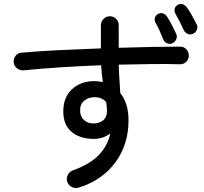

<svg xmlns="http://www.w3.org/2000/svg" viewBox="-20 -899 1040 980"><path d="M384 58Q366 64 348.5 56.5Q331 49 324 31Q317 13 325 -4.5Q333 -22 351 -29Q440 -61 485 -108.5Q530 -156 543 -218Q506 -190 459 -190Q390 -190 346.5 -225Q303 -260 303 -331Q303 -402 347.5 -443.5Q392 -485 462 -485Q483 -485 505 -480Q499 -521 496 -566Q393 -562 291 -555.5Q189 -549 100 -540Q81 -539 66.5 -550.5Q52 -562 50 -580Q48 -599 59.5 -614Q71 -629 90 -630Q175 -638 280.5 -643Q386 -648 495 -652V-770Q495 -789 508.5 -802.5Q522 -816 541 -816Q560 -816 573 -802.5Q586 -789 586 -770V-655Q674 -658 755 -659.5Q836 -661 900 -661Q919 -661 931.5 -647Q944 -633 944 -614Q943 -595 929.5 -582.5Q916 -570 897 -571Q831 -573 751.5 -572Q672 -571 586 -569Q587 -532 589.5 -495Q592 -458 594 -424Q636 -371 636 -285Q636 -162 569.5 -71Q503 20 384 58ZM460 -269Q490 -270 508 -286Q526 -302 526 -332Q526 -343 525 -354Q524 -365 522 -378Q500 -403 463 -403Q432 -403 410 -385Q388 -367 389 -335Q389 -304 409 -286Q429 -268 460 -269ZM966 -727Q953 -720 938.5 -726Q924 -732 918 -745Q909 -765 898 -787Q887 -809 876 -828Q869 -840 871.5 -853.5Q874 -867 887 -874Q901 -882 913.5 -877Q926 -872 935 -860Q946 -845 959.5 -820.5Q973 -796 983 -776Q991 -762 985 -747.5Q979 -733 966 -727ZM860 -678Q846 -672 832 -678.5Q818 -685 813 -698Q805 -719 795 -741.5Q785 -764 774 -783Q767 -795 770.5 -808Q774 -821 787 -828Q801 -835 813.5 -830Q826 -825 834 -812Q844 -797 857 -772Q870 -747 879 -727Q886 -713 879.5 -698.5Q873 -684 860 -678Z"/></svg>

Font: Zen Maru Gothic Medium
Style: Regular
Weight: 500
Designer: Yoshimichi Ohira
Foundry: Positype
Version: Version 1.001